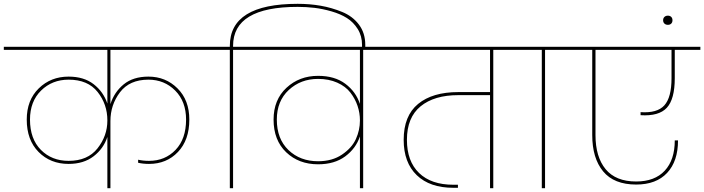

<svg xmlns="http://www.w3.org/2000/svg" viewBox="-55 -985 3686 1005"><path d="M507 0V-268Q487 -207 435 -167Q383 -127 304 -127Q209 -127 147 -189.5Q85 -252 85 -359Q85 -461 148 -522.5Q211 -584 304 -584Q384 -584 435 -544.5Q486 -505 507 -443V-724H-35V-740H1056V-724H523V-440Q543 -503 592.5 -543.5Q642 -584 722 -584Q812 -584 874 -522.5Q936 -461 936 -359Q936 -252 876.5 -189.5Q817 -127 725 -127Q694 -127 668 -133V-149Q694 -143 725 -143Q809 -143 864 -200.5Q919 -258 919 -359Q919 -454 862 -511Q805 -568 722 -568Q623 -568 573 -502Q523 -436 523 -351V0ZM304 -143Q404 -143 455.5 -208.5Q507 -274 507 -354V-355Q507 -439 456 -503.5Q405 -568 304 -568Q218 -568 160 -511Q102 -454 102 -359Q102 -258 159 -200.5Q216 -143 304 -143Z M1165 -724V0H1148V-724H986V-740H1148V-745Q1148 -965 1503 -965Q1566 -965 1623.5 -955Q1681 -945 1736 -922.5Q1791 -900 1824 -856Q1857 -812 1857 -750V-733H1840V-750Q1840 -797 1817.5 -833Q1795 -869 1761 -890.5Q1727 -912 1680 -925.5Q1633 -939 1590.5 -944Q1548 -949 1503 -949Q1165 -949 1165 -745V-740H1327V-724Z M1610 -141Q1684 -141 1735.5 -176Q1787 -211 1808 -257.5Q1829 -304 1829 -354V-355Q1829 -394 1816.5 -431Q1804 -468 1779 -500.5Q1754 -533 1710 -552.5Q1666 -572 1610 -572Q1519 -572 1456.5 -514Q1394 -456 1394 -359Q1394 -258 1455 -199.5Q1516 -141 1610 -141ZM2008 -724H1846V0H1829V-271Q1808 -208 1752 -166.5Q1696 -125 1610 -125Q1509 -125 1443 -188Q1377 -251 1377 -359Q1377 -463 1444.5 -525.5Q1512 -588 1610 -588Q1697 -588 1752.5 -546.5Q1808 -505 1829 -441V-724H1257V-740H2008Z M1938 -724V-740H2689V-724H2527V0H2510V-487H2344Q2218 -487 2146.5 -428.5Q2075 -370 2075 -253Q2075 -141 2138.5 -79.5Q2202 -18 2318 -18H2342V-2H2318Q2195 -2 2126.5 -68Q2058 -134 2058 -253Q2058 -379 2133.5 -441Q2209 -503 2344 -503H2510V-724Z M2781 0V-724H2619V-740H2960V-724H2798V0Z M2890 -724V-740H3611V-724H3477V-576Q3477 -466 3435.5 -421Q3394 -376 3298 -382V-398Q3385 -392 3422.5 -433.5Q3460 -475 3460 -576V-724H3062V-278Q3062 -164 3115 -99.5Q3168 -35 3275 -35Q3372 -35 3424.5 -91.5Q3477 -148 3477 -250H3494Q3494 -141 3437 -80Q3380 -19 3275 -19Q3159 -19 3102 -88Q3045 -157 3045 -278V-724Z M3458.5 -861.5Q3452 -855 3441 -855Q3430 -855 3423 -861.5Q3416 -868 3416 -879Q3416 -890 3423 -896.5Q3430 -903 3441 -903Q3452 -903 3458.5 -896.5Q3465 -890 3465 -879Q3465 -868 3458.5 -861.5Z"/></svg>

Font: SVN-Poppins Thin
Style: Regular
Weight: 100
Designer: Ninad Kale (Devanagari), Jonny Pinhorn (Latin)
Foundry: Indian Type Foundry
Version: Version 3.002 2017